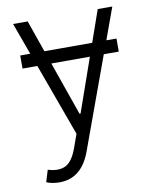

<svg xmlns="http://www.w3.org/2000/svg" viewBox="-85 -610 715 888"><g transform="rotate(-10 272.5 -165.5)"><path d="M497.2 -396.3V-334.9H426.8L269.9 95.2Q226.6 213.1 122.9 213.1Q104 213.1 87.7 209.7Q71.4 206.3 61.8 201.7L78.8 146Q126.8 161.2 160 146.1Q193.2 131 215.6 69.6L238.6 5.3L114.7 -334.9H45.1V-396.3H92.3L38 -545.5H106.5L158.7 -396.3H383.2L435.4 -545.5H503.9L449.6 -396.3ZM361.5 -334.9H180.4L268.5 -83.5H273.4Z"/></g></svg>

Font: Inter UI Light
Style: Regular
Weight: 300
Designer: Rasmus Andersson
Foundry: rsms
Version: 3.2;8d6f07862